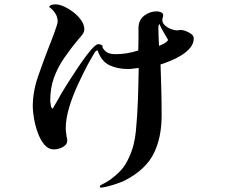

<svg xmlns="http://www.w3.org/2000/svg" viewBox="-20 -779 1040 879"><path d="M749 -597Q739 -615 728.5 -632.5Q718 -650 710 -669Q705 -664 705 -654Q705 -633 706 -612Q707 -591 708 -569Q713 -571 722.5 -575.5Q732 -580 740.5 -586Q749 -592 749 -597ZM867 -604Q867 -580 851 -560.5Q835 -541 810.5 -526Q786 -511 760.5 -500.5Q735 -490 715 -484Q717 -426 718.5 -368Q720 -310 720 -251Q720 -148 683.5 -75.5Q647 -3 554 46Q544 52 516 61.5Q488 71 466 76Q459 77 453.5 78.5Q448 80 444 80Q437 80 437 74Q437 70 442 68Q452 63 463 57Q474 51 484 44Q515 21 535 -1Q555 -23 571 -59Q584 -87 591.5 -117Q599 -147 602 -178Q609 -250 611.5 -323Q614 -396 615 -468Q603 -467 591 -465Q579 -463 567 -463Q518 -463 481 -480.5Q444 -498 427 -548Q420 -548 415 -541Q406 -527 397.5 -511.5Q389 -496 381 -482Q360 -442 336.5 -391.5Q313 -341 297 -288.5Q281 -236 281 -190Q281 -181 282.5 -172Q284 -163 285 -153Q286 -149 287 -144.5Q288 -140 288 -135Q288 -122 277.5 -113Q267 -104 253 -99.5Q239 -95 228 -95Q201 -95 182.5 -117.5Q164 -140 152.5 -172.5Q141 -205 135.5 -237.5Q130 -270 130 -290Q130 -359 154 -428.5Q178 -498 203 -562Q206 -569 212.5 -586Q219 -603 226.5 -623Q234 -643 239 -659Q244 -675 244 -680Q244 -701 233 -718Q222 -735 205 -747Q208 -755 217.5 -757Q227 -759 234 -759Q252 -759 274.5 -748.5Q297 -738 318 -721.5Q339 -705 352.5 -685Q366 -665 366 -646Q366 -639 364 -633.5Q362 -628 358 -622Q354 -616 348.5 -610Q343 -604 338 -598Q302 -555 273 -512.5Q244 -470 227 -423Q210 -376 210 -317Q210 -313 212.5 -297.5Q215 -282 221 -282Q222 -282 225 -288Q228 -294 229 -295Q238 -309 246 -324Q254 -339 262 -353Q272 -370 291.5 -400.5Q311 -431 333.5 -465Q356 -499 377 -526.5Q398 -554 410 -565Q415 -569 420 -573Q425 -577 431 -577Q436 -577 444 -573.5Q452 -570 449 -562Q460 -543 474 -537Q488 -531 509 -531Q562 -531 613 -548Q614 -574 614 -600.5Q614 -627 614 -653Q615 -688 640.5 -707.5Q666 -727 698 -727Q707 -727 717 -723Q727 -719 727 -708Q727 -704 725 -698Q723 -692 723 -688Q723 -674 735 -663Q747 -652 763 -646Q779 -640 791 -640Q795 -640 799 -641Q803 -642 807 -642Q816 -642 830 -637Q844 -632 855.5 -623.5Q867 -615 867 -604Z"/></svg>

Font: Kaisei HarunoUmi
Style: Bold
Weight: 700
Designer: Font-Kai, 金井和夫
Foundry: KAZUO KANAI
Version: Version 5.003